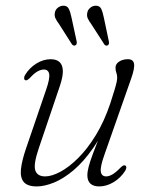

<svg xmlns="http://www.w3.org/2000/svg" viewBox="-20 -661 537 689"><path d="M429.5 -67Q433.5 -65 433.2 -59.8Q433 -54.5 429.5 -48.5Q413 -22.5 387.5 -7.2Q362 8 336 8Q315.5 8 304.5 -2Q293.5 -12 293.5 -32Q293.5 -45 298.2 -63Q303 -81 312.8 -107.5Q322.5 -134 337.5 -172Q352.5 -210 372.5 -263L379 -254Q350 -181 315 -130.8Q280 -80.5 243.8 -50Q207.5 -19.5 173.5 -5.8Q139.5 8 112 8Q78.5 8 65.2 -8Q52 -24 55.2 -54.2Q58.5 -84.5 73 -127L145.5 -339Q159.5 -379.5 156.5 -395.5Q153.5 -411.5 137.5 -411.5Q127.5 -411.5 115.5 -405.2Q103.5 -399 87.5 -381.5Q81.5 -376 77.8 -373.8Q74 -371.5 70 -373.5Q66.5 -375.5 66.5 -380.8Q66.5 -386 70 -392Q85.5 -417.5 110.5 -433Q135.5 -448.5 162 -448.5Q183 -448.5 194 -438Q205 -427.5 205.5 -406.5Q206 -385.5 195 -353L118.5 -127Q99.5 -70.5 106.8 -49.2Q114 -28 142.5 -28Q165.5 -28 196.5 -44.5Q227.5 -61 260.5 -93.8Q293.5 -126.5 323.8 -175.8Q354 -225 376 -290.5Q386.5 -323 391.8 -340.8Q397 -358.5 398.8 -367.5Q400.5 -376.5 400.5 -382.5Q400.5 -392 397.5 -400Q394.5 -408 394.5 -418Q394.5 -431.5 407.5 -440Q420.5 -448.5 439 -448.5Q458 -448.5 461 -432.5Q464 -416.5 450.5 -378.5L355 -106.5Q339 -62 341.8 -45Q344.5 -28 361 -28Q371 -28 383 -34.8Q395 -41.5 412.5 -59.5Q417.5 -64.5 421.8 -66.8Q426 -69 429.5 -67ZM236.5 -598.5 255 -513Q256 -508.5 255.2 -504.8Q254.5 -501 251.5 -499Q248 -496.5 244.8 -497.5Q241.5 -498.5 238.5 -501.5L192 -574.5Q184.5 -584.5 179.8 -593.8Q175 -603 176.5 -613.5Q178 -625 186.2 -632.2Q194.5 -639.5 205.5 -640.5Q220.5 -641.5 226.5 -630Q232.5 -618.5 236.5 -598.5ZM352.5 -598.5 370.5 -513Q371.5 -508.5 371 -504.8Q370.5 -501 367 -498.5Q363.5 -496.5 360 -497.5Q356.5 -498.5 354.5 -501.5L307.5 -574.5Q300 -584.5 295.5 -593.8Q291 -603 293 -614Q294.5 -625 302.8 -632.2Q311 -639.5 321.5 -640.5Q337 -641.5 342.8 -630Q348.5 -618.5 352.5 -598.5Z"/></svg>

Font: Fraunces 72pt Soft Wonky ExtraLight
Style: Italic
Weight: 250
Italic angle: -16°
Version: Version 1.000;[b76b70a41]